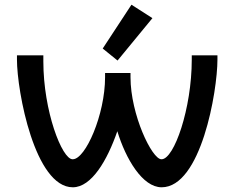

<svg xmlns="http://www.w3.org/2000/svg" viewBox="-20 -785 989 815"><path d="M538 -765 416 -579 479 -528 627 -708ZM426 -457C426 -299 343 -109 289 -109H288C243 -109 164 -314 164 -524V-550H52V-532C52 -397 128 10 289 10C369 10 436 -106 478 -228C514 -110 585 10 666 10C833 10 903 -397 903 -532V-550H794V-532C794 -324 719 -109 666 -109H665C625 -109 534 -299 534 -457V-475H426Z"/></svg>

Font: Mint Spirit
Style: Bold
Weight: 700
Designer: HARENDAL Hirwen
Foundry: Arkandis Digital Foundry.
Version: Version 1.004;FFEdit